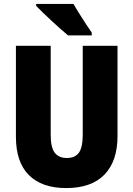

<svg xmlns="http://www.w3.org/2000/svg" viewBox="-20 -947 679 977"><path d="M578 -255Q578 -127 511.5 -58.5Q445 10 317 10Q193 10 127 -56Q61 -122 61 -251V-714H238V-261Q238 -197 258.5 -170Q279 -143 320 -143Q362 -143 381.5 -170Q401 -197 401 -262V-714H578ZM354 -927Q365 -907 383 -878.5Q401 -850 418.5 -823Q436 -796 447 -781V-767H326Q312 -779 289.5 -798.5Q267 -818 242.5 -841Q218 -864 197 -884Q176 -904 164 -917V-927Z"/></svg>

Font: Noto Sans Lao Condensed Black
Style: Regular
Weight: 900
Width: 3
Designer: Monotype Design Team
Foundry: Monotype Imaging Inc.
Version: Version 2.003; ttfautohint (v1.8.4.7-5d5b)